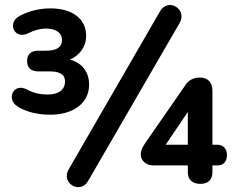

<svg xmlns="http://www.w3.org/2000/svg" viewBox="-20 -743 952 780"><path d="M185 -277C276 -277 342 -323 342 -399C342 -452 312 -488 264 -501C302 -517 330 -552 330 -598C330 -666 274 -709 185 -709C139 -709 92 -697 56 -676C8 -647 40 -579 97 -609C119 -620 144 -627 167 -627C209 -627 232 -608 232 -581C232 -550 208 -537 167 -537H135C106 -537 90 -522 90 -495C90 -468 106 -453 135 -453H179C220 -453 244 -443 244 -412C244 -377 217 -359 173 -359C144 -359 116 -365 90 -379C35 -409 3 -340 52 -310C87 -288 133 -277 185 -277ZM338 -8 710 -650C742 -706 663 -754 630 -697L259 -55C226 2 307 48 338 -8ZM794 4C825 4 843 -13 843 -43V-71H863C884 -71 902 -82 902 -114C902 -141 884 -155 863 -155H843V-374C843 -408 825 -428 791 -428C755 -428 737 -405 731 -394L577 -172C562 -150 552 -135 552 -116C552 -91 572 -71 603 -71H743V-43C743 -13 762 4 794 4ZM743 -155H653L743 -288Z"/></svg>

Font: SN Pro SemiBold
Style: Regular
Weight: 600
Designer: Tobias Whetton
Foundry: Supernotes
Version: Version 1.003;Glyphs 3.3 (3324)